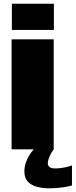

<svg xmlns="http://www.w3.org/2000/svg" viewBox="-20 -805 408 1035"><path d="M42.5 0H162Q152.5 10 140.5 28Q128.5 46 120 69.5Q111.5 93 111.5 120Q111.5 155.5 130.8 175Q150 194.5 180.2 202.2Q210.5 210 243.5 210Q272.5 210 298.8 207.2Q325 204.5 343.8 200.8Q362.5 197 368 195V87Q362 89.5 346.8 93.5Q331.5 97.5 312.8 100.2Q294 103 277 103Q256 103 246.8 95.2Q237.5 87.5 237.5 75.5Q237.5 65 242.5 50.8Q247.5 36.5 255.2 22.2Q263 8 269.5 0V-593H42.5ZM44 -785V-643.5H270.5V-785Z"/></svg>

Font: Anybody Thin Black
Style: Regular
Weight: 900
Version: Version 1.113;gftools[0.9.25]